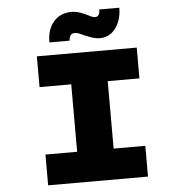

<svg xmlns="http://www.w3.org/2000/svg" viewBox="-60 -980 982 1038"><g transform="rotate(-5 430.5 -461.5)"><path d="M159 0V-167H331V-533H159V-700H701V-533H529V-167H701V0ZM508 -768Q490 -768 471 -773.5Q452 -779 427 -790Q408 -799 396 -803.5Q384 -808 374 -808Q359 -808 351 -797.5Q343 -787 343 -769H233Q233 -840 269.5 -881.5Q306 -923 367 -923Q383 -923 399.5 -919Q416 -915 446 -901Q463 -892 473 -888Q483 -884 492 -884Q505 -884 511.5 -895Q518 -906 517 -923H626Q626 -880 611.5 -844.5Q597 -809 570 -788.5Q543 -768 508 -768Z"/></g></svg>

Font: Lexend Peta ExtraBold
Style: Regular
Weight: 800
Version: Version 1.007